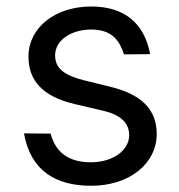

<svg xmlns="http://www.w3.org/2000/svg" viewBox="-20 -573 563 604"><path d="M370 -402 452.4 -402.7C433.9 -500.7 370.7 -552.6 267 -552.6C154.8 -552.6 69.6 -487.2 69.6 -394.9C69.6 -319.6 114.3 -269.2 214.5 -245.7L305.4 -224.4C360.4 -211.6 386.4 -185.4 386.4 -147.7C386.4 -100.9 336.6 -62.5 265.6 -62.5C198.2 -62.5 155.2 -92 139.2 -152.7L55.4 -153.4C76.7 -34.4 156.6 11.4 267 11.4C386.7 11.4 473 -57.9 473 -152C473 -228 425.4 -275.9 328.1 -299.7L247.2 -319.6C182.5 -335.6 153.4 -357.2 153.4 -399.1C153.4 -446 203.1 -480.1 267 -480.1C335.9 -480.1 356.9 -441.4 370 -402Z"/></svg>

Font: Magic Ui Pro
Style: Regular
Weight: 400
Designer: Stefan Endress, Andreas Faust
Version: Version 1.000;FEAKit 1.0